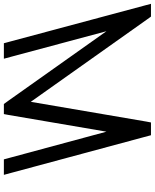

<svg xmlns="http://www.w3.org/2000/svg" viewBox="-48 -856 800 992"><g transform="rotate(90 352.0 -360.0)"><path d="M148.6 -20 17.3 -510 375.9 -4 393.4 20H445.4L449.9 -4L536.3 -510L668.6 -20L679.4 20H759.4L748.6 -20L565.4 -700L554.7 -740H488.7L484.1 -716L382.1 -119L-40.9 -716L-58.3 -740H-124.3L-113.6 -700L68.6 -20L79.4 20H159.4Z"/></g></svg>

Font: Nordica Advanced
Style: RegularLObl
Weight: 300
Version: Version 1.07